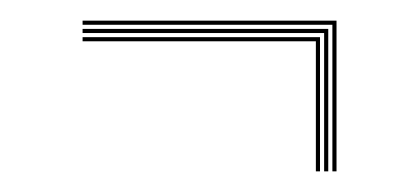

<svg xmlns="http://www.w3.org/2000/svg" viewBox="-20 -475 406 186"><path d="M290 -309H286V-435H60V-439H290ZM298 -309H294V-443H60V-447H298ZM306 -309H302V-451H60V-455H306Z"/></svg>

Font: Big Shoulders Inline Display SC Thin
Style: Regular
Weight: 100
Designer: Patric King
Foundry: XO Type Co
Version: Version 2.002